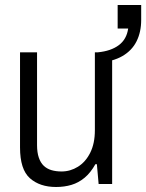

<svg xmlns="http://www.w3.org/2000/svg" viewBox="-20 -735 584 767"><path d="M204 12Q139 12 99.5 -23Q60 -58 60 -146V-526H128V-155Q128 -126 135 -105.5Q142 -85 154.5 -73Q167 -61 185 -55.5Q203 -50 226 -50Q261 -50 291.5 -69Q322 -88 340.5 -125Q359 -162 359 -215V-526H428V0H374L367 -79H361Q342 -45 318 -25Q294 -5 265.5 3.5Q237 12 204 12ZM371 -484V-526Q423 -531 454.5 -554.5Q486 -578 492 -621H450V-715H544V-655Q544 -607 525.5 -570Q507 -533 469 -511Q431 -489 371 -484Z"/></svg>

Font: Archivo SemiCondensed Light
Style: Regular
Weight: 300
Width: 4
Designer: Hector Gatti
Foundry: Omnibus-Type
Version: Version 2.001